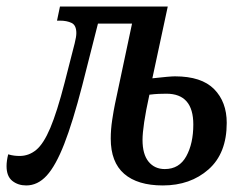

<svg xmlns="http://www.w3.org/2000/svg" viewBox="-52 -556 747 586"><path d="M28 10Q3 10 -14.5 -4Q-32 -18 -32 -49Q-32 -65 -27 -85Q-17 -82 -8.5 -81Q0 -80 8 -80Q36 -80 58.5 -98.5Q81 -117 101.5 -165.5Q122 -214 145 -303L176 -424Q181 -444 181 -455Q181 -479 166.5 -486Q152 -493 131 -493H122L131 -536H460L413 -317Q440 -320 457 -321.5Q474 -323 482 -323Q563 -323 601.5 -284Q640 -245 640 -181Q640 -88 584.5 -39Q529 10 445 10Q368 10 327 -25.5Q286 -61 286 -133Q286 -161 290.5 -190.5Q295 -220 299 -239L351 -484H247L199 -295Q170 -183 144 -116.5Q118 -50 90.5 -20Q63 10 28 10ZM451 -40Q495 -40 516.5 -79Q538 -118 538 -176Q538 -270 456 -270Q445 -270 432.5 -269.5Q420 -269 404 -267Q393 -217 388 -183Q383 -149 383 -129Q383 -85 401.5 -62.5Q420 -40 451 -40Z"/></svg>

Font: Noto Serif ExtraCondensed Medium
Style: Italic
Weight: 500
Width: 2
Italic angle: -12°
Designer: Monotype Design Team
Foundry: Monotype Imaging Inc.
Version: Version 2.013; ttfautohint (v1.8.4.7-5d5b)